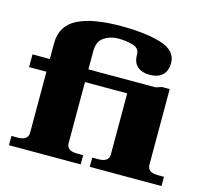

<svg xmlns="http://www.w3.org/2000/svg" viewBox="-104 -842 1040 962"><g transform="rotate(15 416.0 -361.0)"><path d="M21 -48H53Q107 -48 107 -88V-404H17V-470H107V-552Q107 -642 184 -682Q261 -722 411 -722Q539 -722 619 -697Q699 -672 699 -608Q699 -566 675.5 -544.5Q652 -523 609 -523Q570 -523 546.5 -543Q523 -563 523 -605Q523 -638 487.5 -648Q452 -658 412 -658Q371 -658 339 -636.5Q307 -615 307 -566V-470H655L687 -480H726V-88Q726 -48 780 -48H812V0H440V-48H472Q526 -48 526 -88V-404H307V-88Q307 -48 361 -48H393V0H21Z"/></g></svg>

Font: Taviraj Black
Style: Regular
Weight: 900
Designer: Katatrad Team
Foundry: CadsonDemak
Version: Version 1.001